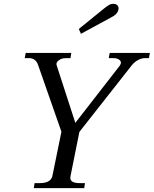

<svg xmlns="http://www.w3.org/2000/svg" viewBox="-20 -974 796 994"><path d="M388 -824 520 -931Q534 -942 544 -948Q554 -954 567 -954Q582 -954 589 -945Q596 -936 593 -924Q589 -900 552 -882L399 -799ZM159 -26H186Q242 -26 251 -62L298 -292L177 -638Q172 -654 160 -663.5Q148 -673 132 -673H108L113 -700H349L345 -673H320Q299 -673 284 -661.5Q269 -650 273 -637L370 -338L600 -634Q606 -643 606 -649Q606 -660 594.5 -666.5Q583 -673 569 -673H543L548 -700H756L751 -673H730Q712 -673 693.5 -662.5Q675 -652 663 -637L391 -291L345 -62Q344 -59 344 -53Q344 -26 393 -26H420L416 0H155Z"/></svg>

Font: Taviraj
Style: Italic
Weight: 400
Italic angle: -12°
Designer: Katatrad Team
Foundry: CadsonDemak
Version: Version 1.001